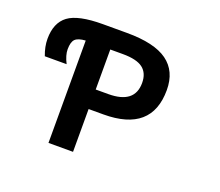

<svg xmlns="http://www.w3.org/2000/svg" viewBox="-121 -907 1242 1083"><g transform="rotate(20 500.0 -365.0)"><path d="M411.1 -612.3V-372.1H486.3Q644.5 -372.1 644.5 -496.1Q644.5 -554.7 607.4 -583.5Q570.3 -612.3 486.3 -612.3ZM263.7 -612.3Q218.8 -609.4 201.7 -592.3Q184.6 -575.2 184.6 -531.2Q184.6 -496.1 208 -450.2H77.1Q57.6 -501 57.6 -547.9Q57.6 -644.5 116.7 -688.5Q175.8 -732.4 323.2 -732.4H467.8Q632.8 -732.4 710.9 -675.8Q789.1 -619.1 789.1 -505.9Q789.1 -254.9 500 -254.9H411.1V2H263.7Z"/></g></svg>

Font: Gen Shin Gothic Monospace Bold
Style: Bold
Weight: 700
Designer: [Source Han Sans]
Ryoko NISHIZUKA  (kana & ideographs); Paul D. Hunt (Latin, Greek & Cyrillic); Wenlong ZHANG  (bopomofo
Version: Version 1.002.20150607